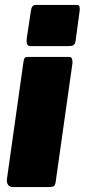

<svg xmlns="http://www.w3.org/2000/svg" viewBox="-20 -762 345 782"><path d="M207 -23Q205 -7 198.5 -3.5Q192 0 175 0H34Q19 0 13 -9Q7 -18 8 -31L76 -513Q78 -524 81.5 -527Q85 -530 94 -530H263Q271 -530 273.5 -521.5Q276 -513 275 -504ZM288 -597Q286 -582 279 -578Q272 -574 255 -574H104Q93 -574 90 -583.5Q87 -593 89 -606L106 -719Q109 -742 126 -742H294Q302 -742 304 -733.5Q306 -725 304 -715Z"/></svg>

Font: Libre Franklin Thin Black
Style: Italic
Weight: 900
Italic angle: -8°
Version: Version 2.000